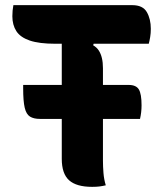

<svg xmlns="http://www.w3.org/2000/svg" viewBox="-20 -720 640 746"><path d="M70 -390H480Q509 -390 519.5 -372.5Q530 -355 530 -311Q530 -297 528.5 -284Q527 -271 524 -258H135Q111 -258 96.5 -267Q82 -276 76 -301.5Q70 -327 70 -377Q70 -381 70 -384Q70 -387 70 -390ZM32 -700H494Q535 -700 550.5 -673Q566 -646 566 -608Q566 -591 563.5 -576Q561 -561 558 -550H195Q132 -550 95.5 -562.5Q59 -575 43.5 -599Q28 -623 28 -657Q28 -669 29 -679Q30 -689 32 -700ZM391 0Q378 3 366.5 4.5Q355 6 338 6Q277 6 248.5 -19.5Q220 -45 220 -103Q220 -162 220 -221Q220 -280 220 -338.5Q220 -397 220 -456Q220 -515 220 -574H351L342 -544Q356 -536 364 -523.5Q372 -511 376 -494Q380 -477 380 -455Q380 -395 380 -335.5Q380 -276 380 -216Q380 -156 380 -96Q380 -73 382 -48Q384 -23 391 0Z"/></svg>

Font: Recursive Casual ExtraBold
Style: Regular
Weight: 800
Version: Version 1.047